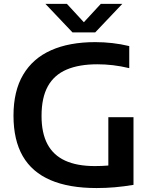

<svg xmlns="http://www.w3.org/2000/svg" viewBox="-20 -968 788 996"><path d="M481 7.5Q337.5 7.5 241.8 -33.8Q146 -75 98 -158.2Q50 -241.5 50 -368Q50 -495.5 100 -580.2Q150 -665 244.8 -707.2Q339.5 -749.5 474 -749.5Q518.5 -749.5 562.5 -744.5Q606.5 -739.5 650.5 -729V-614.5Q606.5 -625 565.8 -629.8Q525 -634.5 485 -634.5Q390 -634.5 325.5 -607Q261 -579.5 228.2 -520.5Q195.5 -461.5 195.5 -366.5Q195.5 -278 226 -220.5Q256.5 -163 317.8 -134.8Q379 -106.5 472 -106.5Q509.5 -106.5 544 -109.5Q578.5 -112.5 608 -117L542 -57.5V-360H672.5V-9Q621.5 -0.5 575.2 3.5Q529 7.5 481 7.5ZM356 -800 215.5 -948H327L428 -838.5H402L503 -948H614.5L474 -800Z"/></svg>

Font: Encode Sans SC SemiExpanded SemiBold
Style: Regular
Weight: 600
Width: 6
Designer: Multiple Designers
Foundry: Impallari Type
Version: Version 3.002